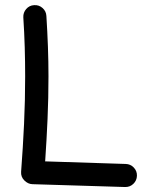

<svg xmlns="http://www.w3.org/2000/svg" viewBox="-20 -709 604 764"><path d="M115.7 -688.5Q134.8 -689.9 149.2 -677.2Q163.6 -664.6 164.6 -645.5Q168.5 -583.5 170.7 -523.7Q172.9 -463.9 172.9 -405.3Q172.9 -319.8 169.2 -235.6Q165.5 -151.4 159.7 -66.9L480 -56.6Q499 -56.2 512.2 -42.5Q525.4 -28.8 524.9 -9.8Q524.4 9.3 510.7 22.5Q497.1 35.6 478 35.2L108.9 23.9Q91.3 23.4 76.9 9Q62.5 -5.4 64 -25.4Q71.3 -121.6 75.7 -215.8Q80.1 -310.1 80.1 -405.3Q80.1 -462.9 78.4 -521Q76.7 -579.1 72.8 -639.6Q71.8 -658.7 84.2 -673.1Q96.7 -687.5 115.7 -688.5Z"/></svg>

Font: Mikhak Medium
Style: Regular
Weight: 500
Designer: Amin Abedi
Version: Version 3.3